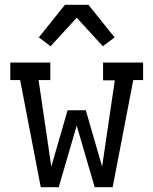

<svg xmlns="http://www.w3.org/2000/svg" viewBox="-20 -781 640 801"><path d="M150 0 64 -447H23V-520H190V-447H141L194 -86L262 -321H338L406 -86L459 -446H410V-520H577V-447H536L450 0H375L300 -257L225 0ZM191 -588 142 -625 251 -761H349L458 -625L409 -588L300 -707Z"/></svg>

Font: Iosevka HT Extended
Style: Regular
Weight: 400
Width: 7
Monospace: yes
Designer: Belleve Invis
Foundry: Belleve Invis
Version: Version 32.3.0; ttfautohint (v1.8.4)